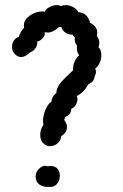

<svg xmlns="http://www.w3.org/2000/svg" viewBox="-20 -745 482 754"><path d="M63 -521Q55 -521 48 -525Q38 -531 32.5 -540.5Q27 -550 27 -561Q27 -574 34 -585Q41 -596 54 -600Q57 -616 75 -637Q74 -640 74 -647Q74 -668 97.5 -684Q121 -700 145 -700Q153 -700 156 -699Q160 -710 174.5 -717.5Q189 -725 204 -725Q212 -725 220 -721Q227 -725 238 -725Q252 -725 266.5 -717.5Q281 -710 288 -697Q308 -696 319 -684Q330 -672 333 -656Q362 -641 362 -617Q362 -613 360 -603Q370 -593 370 -576Q370 -568 367 -560Q378 -549 378 -528Q378 -513 371.5 -498.5Q365 -484 354 -476Q357 -469 357 -462Q357 -455 352 -446Q350 -433 344 -426Q338 -419 327 -414Q318 -398 307.5 -387Q297 -376 282 -368Q284 -360 284 -355Q284 -343 277.5 -332.5Q271 -322 260 -318Q259 -304 253 -297Q247 -290 235 -285Q235 -279 232 -274Q243 -260 243 -246Q243 -224 220 -210Q219 -193 206 -182Q193 -171 177 -171Q165 -171 155 -178Q138 -191 138 -215Q138 -239 151 -255Q149 -260 149 -271Q149 -292 159 -315Q169 -338 182 -346Q184 -368 201 -379Q202 -401 219 -421Q236 -441 267 -469Q266 -486 272.5 -502Q279 -518 291 -528Q282 -539 282 -555Q282 -562 283 -565Q271 -579 274 -598Q268 -602 265 -609Q250 -608 237.5 -616.5Q225 -625 221 -639H212Q188 -617 166 -617Q163 -617 155 -619Q159 -608 148.5 -596Q138 -584 126 -582Q128 -570 120.5 -557.5Q113 -545 101 -541Q99 -540 92 -534Q85 -528 77.5 -524.5Q70 -521 63 -521ZM215 -55Q215 -71 206 -82Q197 -93 180 -93Q172 -93 168 -92Q162 -94 158 -94Q144 -94 132 -81Q120 -68 120 -52Q120 -30 136 -19.5Q152 -9 176 -11Q194 -10 204.5 -23.5Q215 -37 215 -55Z"/></svg>

Font: Pangolin
Style: Regular
Weight: 400
Designer: Kevin Burke
Foundry: Google, Inc.
Version: Version 1.101